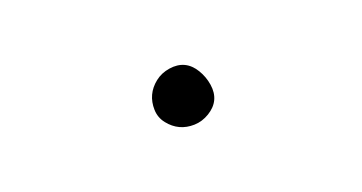

<svg xmlns="http://www.w3.org/2000/svg" viewBox="-23 -1159 145 77"><g transform="rotate(5 50.0 -1120.5)"><path d="M38 -1120Q38 -1117 39.5 -1114Q41 -1111 44 -1109.5Q47 -1108 50 -1108Q53 -1108 56 -1109.5Q59 -1111 61 -1114Q63 -1117 63 -1120Q63 -1123 61 -1126Q59 -1129 56 -1131Q53 -1133 50 -1133Q47 -1133 44 -1131Q41 -1129 39.5 -1126Q38 -1123 38 -1120Z"/></g></svg>

Font: Linefont Thin
Style: Regular
Weight: 100
Monospace: yes
Version: Version 3.002;gftools[0.9.33]